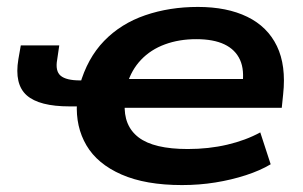

<svg xmlns="http://www.w3.org/2000/svg" viewBox="-20 -524 875 554"><path d="M505 10Q400 10 330.5 -20.5Q261 -51 229.5 -104.5Q198 -158 202 -227L210 -217H181Q93 -217 57 -249Q21 -281 33 -353L40 -393H151L145 -352Q139 -319 155 -305.5Q171 -292 211 -292H236L210 -278Q232 -356 280.5 -406Q329 -456 399 -480Q469 -504 551 -504Q635 -504 693.5 -475.5Q752 -447 779 -391Q806 -335 797 -252L793 -213H322L340 -226Q336 -161 380 -127.5Q424 -94 522 -94Q582 -94 635.5 -106.5Q689 -119 731 -142L761 -50Q731 -32 689.5 -18.5Q648 -5 601.5 2.5Q555 10 505 10ZM546 -411Q497 -411 456 -396Q415 -381 387 -351.5Q359 -322 347 -281L336 -296H705L679 -276Q686 -322 672.5 -351.5Q659 -381 627.5 -396Q596 -411 546 -411Z"/></svg>

Font: Nunito Sans 10pt Expanded
Style: Bold Italic
Weight: 700
Width: 7
Italic angle: -9°
Designer: Vernon Adams
Foundry: Vernon Adams
Version: Version 3.101;gftools[0.9.27]